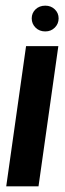

<svg xmlns="http://www.w3.org/2000/svg" viewBox="-20 -658 229 678"><path d="M2 0 72 -495H186L116 0ZM140 -547Q119 -547 105.5 -560.5Q92 -574 92 -593Q92 -612 105.5 -625Q119 -638 140 -638Q160 -638 173.5 -625Q187 -612 187 -593Q187 -574 173.5 -560.5Q160 -547 140 -547Z"/></svg>

Font: Alumni Sans Thin
Style: Bold Italic
Weight: 700
Italic angle: -8°
Version: Version 1.016